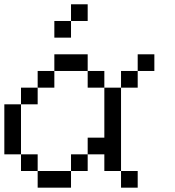

<svg xmlns="http://www.w3.org/2000/svg" viewBox="-20 -866 809 886"><path d="M307.7 -769.2V-692.3H230.8V-769.2ZM307.7 -846.2H384.6V-769.2H307.7ZM615.4 -615.4H692.3V-538.5H615.4ZM538.5 -76.9H615.4V0H538.5ZM538.5 -538.5H615.4V-461.5H538.5ZM153.8 0V-76.9H307.7V0ZM76.9 -76.9V-153.8H153.8V-76.9ZM307.7 -76.9V-153.8H384.6V-76.9ZM384.6 -153.8V-230.8H461.5V-153.8ZM0 -153.8V-384.6H76.9V-153.8ZM76.9 -384.6V-461.5H153.8V-384.6ZM461.5 -76.9V-461.5H538.5V-76.9ZM153.8 -461.5V-538.5H230.8V-461.5ZM384.6 -461.5V-538.5H461.5V-461.5ZM230.8 -538.5V-615.4H384.6V-538.5Z"/></svg>

Font: Mintsoda - Lime Green 13x16
Style: Regular
Weight: 400
Designer: Mintsoda-15
Version: Version 1.0